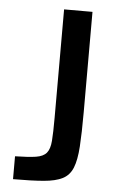

<svg xmlns="http://www.w3.org/2000/svg" viewBox="-51 -725 474 761"><g transform="rotate(5 186.0 -344.0)"><path d="M30 0V-91Q84 -92 113 -96.5Q142 -101 155 -116.5Q168 -132 170.5 -165Q173 -198 173 -256V-688H286V-289Q286 -206 282.5 -152Q279 -98 266.5 -67Q254 -36 226.5 -22Q199 -8 151.5 -4Q104 0 30 0Z"/></g></svg>

Font: Saira Thin Medium
Style: Regular
Weight: 500
Version: Version 1.101